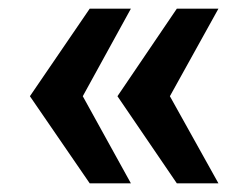

<svg xmlns="http://www.w3.org/2000/svg" viewBox="-20 -547 567 443"><path d="M187 -124 49 -325 187 -527H282L171 -325L282 -124ZM388 -124 251 -325 388 -527H484L372 -325L484 -124Z"/></svg>

Font: Archivo SemiCondensed
Style: Bold
Weight: 680
Width: 4
Designer: Hector Gatti
Foundry: Omnibus-Type
Version: Version 2.001; ttfautohint (v1.8.3)